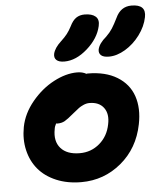

<svg xmlns="http://www.w3.org/2000/svg" viewBox="-57 -873 797 935"><g transform="rotate(-5 341.5 -405.5)"><path d="M490.2 -585Q462.9 -585 451.4 -595.7Q439.9 -606.4 442.9 -624Q449.2 -653.3 484.9 -683.1Q503.9 -701.7 515.6 -720Q527.3 -738.3 543 -770Q567.4 -823.2 620.1 -823.2Q693.8 -823.2 681.2 -761.2Q672.4 -716.3 641.6 -675Q610.8 -633.8 569.8 -609.4Q528.8 -585 490.2 -585ZM272 -580.1Q245.1 -580.1 233.2 -591.3Q221.2 -602.5 225.1 -622.1Q231.9 -650.4 263.2 -679.2Q283.2 -697.8 294.4 -712.2Q305.7 -726.6 316.9 -748Q330.6 -776.4 347.9 -788.1Q365.2 -799.8 389.2 -799.8Q425.3 -799.8 442.9 -784.2Q460.4 -768.6 453.1 -737.8Q439.9 -678.2 384.5 -629.2Q329.1 -580.1 272 -580.1ZM303.2 12.2Q234.9 12.2 180.7 -10.7Q126.5 -33.7 93.5 -73.2Q60.5 -112.8 48.1 -166.3Q35.6 -219.7 46.9 -279.8Q59.6 -345.2 106.7 -402.1Q153.8 -459 213.6 -490.5Q273.4 -522 328.1 -522Q355 -522 373 -511.2Q375 -512.2 378.9 -512.2Q465.8 -512.2 523.2 -477.1Q580.6 -441.9 601.1 -381.6Q621.6 -321.3 606 -244.1Q583 -128.4 498.5 -58.1Q414.1 12.2 303.2 12.2ZM195.8 -255.9Q184.6 -197.8 214.8 -163.3Q245.1 -128.9 308.1 -128.9Q363.3 -128.9 404.5 -164.1Q445.8 -199.2 457 -256.8Q467.8 -307.1 445.1 -337.6Q422.4 -368.2 375 -368.2Q360.4 -368.2 345.7 -361.6Q331.1 -355 323 -348.9Q314.9 -342.8 292 -324.2Q262.7 -299.3 247.6 -290.8Q232.4 -282.2 210.9 -282.2Q207 -282.2 205.1 -283.2Q197.3 -269 195.8 -255.9Z"/></g></svg>

Font: Shantell Sans Normal
Style: Bold Italic
Weight: 700
Italic angle: -11.31°
Designer: Stephen Nixon, Anya Danilova, Shantell Martin
Foundry: Arrow Type
Version: Version 1.006;[559af2be0]